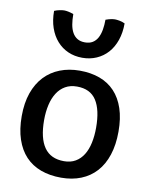

<svg xmlns="http://www.w3.org/2000/svg" viewBox="-88 -851 722 924"><g transform="rotate(10 273.0 -388.5)"><path d="M37.1 -249.5Q37.1 -314 54.4 -363.3Q71.8 -412.6 103.3 -445.8Q134.8 -479 178.5 -496.1Q222.2 -513.2 274.9 -513.2Q329.1 -513.2 372.6 -497.3Q416 -481.4 446.3 -449.2Q476.6 -417 492.7 -368.9Q508.8 -320.8 508.8 -256.3Q508.8 -191.9 492.4 -142.1Q476.1 -92.3 445.6 -58.6Q415 -24.9 371.8 -7.6Q328.6 9.8 274.9 9.8Q219.2 9.8 175 -6.6Q130.9 -22.9 100.3 -55.4Q69.8 -87.9 53.5 -136.5Q37.1 -185.1 37.1 -249.5ZM274.9 -70.8Q307.1 -70.8 330.8 -84.7Q354.5 -98.6 369.6 -123.3Q384.8 -147.9 392.1 -181.9Q399.4 -215.8 399.4 -256.3Q399.4 -343.8 369.6 -389.6Q339.8 -435.5 274.9 -435.5Q242.2 -435.5 218 -421.6Q193.8 -407.7 178 -382.8Q162.1 -357.9 154.3 -323.7Q146.5 -289.6 146.5 -249.5Q146.5 -161.1 178 -116Q209.5 -70.8 274.9 -70.8ZM274.9 -576.2Q236.8 -576.2 205.3 -590.1Q173.8 -604 150.9 -629.9Q127.9 -655.8 115.2 -692.4Q102.5 -729 102.5 -774.9Q114.7 -780.3 128.9 -783Q143.1 -785.6 150.4 -785.6Q158.7 -785.6 170.2 -783.4Q181.6 -781.2 196.3 -775.9Q196.3 -748 200.2 -725.3Q204.1 -702.6 213.4 -686Q222.7 -669.4 237.8 -660.4Q252.9 -651.4 274.9 -651.4Q296.9 -651.4 312 -660.6Q327.1 -669.9 336.2 -686.5Q345.2 -703.1 349.4 -726.1Q353.5 -749 353.5 -775.9Q368.2 -781.2 379.4 -783.4Q390.6 -785.6 398.9 -785.6Q406.2 -785.6 420.4 -783.2Q434.6 -780.8 447.3 -774.4Q447.3 -729 434.6 -692.1Q421.9 -655.3 398.9 -629.6Q376 -604 344.2 -590.1Q312.5 -576.2 274.9 -576.2Z"/></g></svg>

Font: Basic
Style: Regular
Weight: 400
Designer: Magnus Gaarde
Foundry: Magnus Gaarde
Version: Version 1.003; ttfautohint (v1.1) -l 6 -r 16 -G 0 -x 16 -D l